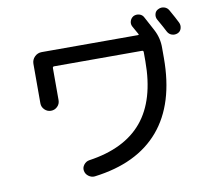

<svg xmlns="http://www.w3.org/2000/svg" viewBox="-90 -939 1180 1067"><g transform="rotate(-10 500.0 -406.0)"><path d="M928.7 -813.5Q957 -763.7 969.7 -737.3Q977.5 -721.7 972.7 -704.1Q967.8 -686.5 951.7 -679.7Q935.5 -672.9 918.9 -678.2Q902.3 -683.6 893.6 -700.2Q880.9 -725.6 852.5 -775.4Q844.7 -790 849.1 -807.1Q853.5 -824.2 870.1 -831.1Q885.7 -838.9 902.8 -834Q919.9 -829.1 928.7 -813.5ZM132.8 -428.7V-651.4Q132.8 -674.8 149.4 -691.4Q166 -708 189.5 -708H731.4Q740.2 -708 736.3 -713.9Q732.4 -721.7 723.1 -737.3Q713.9 -752.9 710 -760.7Q702.1 -775.4 707 -791.5Q711.9 -807.6 726.6 -816.4Q742.2 -824.2 759.8 -819.3Q777.3 -814.5 785.2 -797.9L827.1 -719.7Q853.5 -669.9 852.5 -614.3V-557.6Q852.5 -299.8 728 -153.3Q603.5 -6.8 360.4 23.4Q341.8 25.4 325.2 13.2Q308.6 1 305.7 -18.6Q302.7 -36.1 314.9 -51.8Q327.1 -67.4 345.7 -70.3Q548.8 -99.6 648.4 -219.7Q748 -339.8 748 -557.6V-609.4Q748 -618.2 739.3 -618.2H244.1Q235.4 -618.2 235.4 -609.4V-428.7Q235.4 -407.2 220.2 -392.6Q205.1 -377.9 184.1 -377.9Q163.1 -377.9 147.9 -393.1Q132.8 -408.2 132.8 -428.7Z"/></g></svg>

Font: Rounded Mgen+ 2m medium
Style: Regular
Weight: 500
Designer: [Source Han Sans]
Ryoko NISHIZUKA  (kana & ideographs); Paul D. Hunt (Latin, Greek & Cyrillic); Wenlong ZHANG  (bopomofo
Version: Version 1.059.20150602